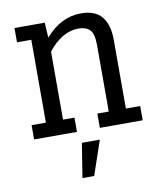

<svg xmlns="http://www.w3.org/2000/svg" viewBox="-79 -557 677 817"><g transform="rotate(-10 259.5 -148.5)"><path d="M37 -61.7H98.8V-419.8H37V-481.5H167.9L171.6 -417.3H172.8Q239.5 -493.8 325.9 -493.8Q387.7 -493.8 416 -458.6Q444.4 -423.5 444.4 -359.3V-61.7H506.2V0H321V-61.7H370.4V-349.4Q370.4 -398.8 353.1 -415.4Q335.8 -432.1 304.9 -432.1Q233.3 -432.1 172.8 -355.6V-61.7H222.2V0H37ZM234.6 49.4H312.3L261.7 197.5H211.1Z"/></g></svg>

Font: Slabo 27px
Style: Regular
Weight: 400
Version: Version 1.02 Build 003a